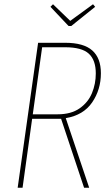

<svg xmlns="http://www.w3.org/2000/svg" viewBox="-20 -882 512 902"><path d="M289 -327 399 0H375L267 -324H265H131L86 0H63L159 -681H286Q373 -681 413.5 -645Q454 -609 454 -538Q454 -461 413 -401Q372 -341 289 -327ZM430 -537Q430 -600 397 -630Q364 -660 286 -660H178L134 -345H251Q314 -345 354 -373Q394 -401 412 -444.5Q430 -488 430 -537ZM417 -862 427 -850 315 -760H302L217 -850L229 -862L310 -784Z"/></svg>

Font: Fira Sans Extra Condensed Thin
Style: Italic
Weight: 250
Width: 3
Italic angle: -8°
Designer: Carrois Corporate & Edenspiekermann AG
Foundry: Carrois Corporate GbR & Edenspiekermann AG
Version: Version 4.203